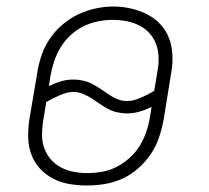

<svg xmlns="http://www.w3.org/2000/svg" viewBox="-20 -561 640 589"><path d="M247 8Q219 8 192.5 3.5Q166 -1 143 -13Q120 -25 102.5 -44Q85 -63 76 -87.5Q67 -112 66.5 -139.5Q66 -167 70 -194L94 -336Q98 -363 107 -390Q116 -417 132 -441Q148 -465 170.5 -484.5Q193 -504 219 -516.5Q245 -529 273 -535Q301 -541 328 -541Q355 -541 381.5 -535Q408 -529 431.5 -517Q455 -505 472.5 -486Q490 -467 499 -442.5Q508 -418 509 -390.5Q510 -363 505 -336L482 -194Q477 -167 468 -140Q459 -113 443 -89Q427 -65 404.5 -45Q382 -25 355.5 -13Q329 -1 301.5 3.5Q274 8 247 8ZM370 -251Q381 -251 391.5 -254Q402 -257 412.5 -261.5Q423 -266 433 -271Q443 -276 453 -282L463 -342Q467 -363 466.5 -384.5Q466 -406 459 -425Q452 -444 438.5 -459Q425 -474 407 -483Q389 -492 368.5 -496Q348 -500 327 -500H326Q326 -500 326 -500Q326 -500 326 -500Q303 -500 280.5 -495.5Q258 -491 236.5 -480.5Q215 -470 197 -453.5Q179 -437 166.5 -416.5Q154 -396 146.5 -374Q139 -352 135 -329L130 -297Q148 -306 167 -311.5Q186 -317 205 -317Q220 -317 235.5 -313.5Q251 -310 264 -303Q277 -296 289.5 -287.5Q302 -279 314 -271Q326 -263 340 -257Q354 -251 370 -251ZM247 -30Q270 -30 293 -34Q316 -38 337.5 -49Q359 -60 377.5 -76.5Q396 -93 408.5 -113.5Q421 -134 428.5 -156Q436 -178 440 -201L445 -233Q427 -224 408 -218.5Q389 -213 370 -213Q355 -213 339.5 -216.5Q324 -220 311 -227Q298 -234 286 -242.5Q274 -251 261.5 -259Q249 -267 234.5 -273Q220 -279 205 -279Q194 -279 183.5 -276Q173 -273 162.5 -268.5Q152 -264 142 -259Q132 -254 122 -248L112 -188Q109 -167 109 -146Q109 -125 116 -106Q123 -87 136 -72Q149 -57 167 -47.5Q185 -38 205.5 -34Q226 -30 247 -30Z"/></svg>

Font: Iosevka Slab XLtExObl
Style: Regular
Weight: 200
Width: 7
Italic angle: -9°
Monospace: yes
Designer: Belleve Invis
Foundry: Belleve Invis
Version: Version 11.1.1; ttfautohint (v1.8.3)